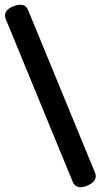

<svg xmlns="http://www.w3.org/2000/svg" viewBox="-20 -744 422 804"><path d="M5 -662Q3 -667 2 -671Q1 -675 1 -679Q1 -704 37 -718Q52 -724 65 -724Q89 -724 98 -701L377 -23Q379 -18 380 -14Q381 -10 381 -6Q381 18 346 33Q331 40 318 40Q294 40 284 16Z"/></svg>

Font: Sofadi One
Style: Regular
Weight: 400
Designer: Botjo Nikoltchev
Foundry: Botjo Nikoltchev
Version: Version 1.002